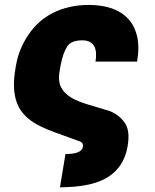

<svg xmlns="http://www.w3.org/2000/svg" viewBox="-20 -573 639 794"><path d="M44 -290.5 46.2 -302.6Q52.2 -338.1 65.3 -369.7Q78.5 -401.3 98 -430Q117.2 -458.5 142.2 -481Q167.3 -503.6 198.7 -519.5Q230.1 -535.5 267.6 -544Q305 -552.6 348.7 -552.6Q400.6 -552.6 441.9 -538.4Q483.3 -524.1 510.1 -495.2Q536.9 -466.3 547.1 -422.1Q557.2 -377.8 546.9 -318.2H375Q378.2 -338.4 377 -354.8Q375.7 -371.1 369.3 -382.5Q362.9 -393.8 350.9 -400Q338.8 -406.2 320.3 -406.2Q273.8 -406.2 257.5 -380.3Q249.3 -367.2 242.7 -348.9Q236.2 -330.6 231.5 -306.8L227.3 -284.1Q218.8 -240.1 232.2 -212.7Q239 -199.2 249.8 -188.4Q260.7 -177.6 275 -169Q289.4 -160.5 306.8 -153.6Q324.2 -146.7 344.5 -140.6L429.7 -115.1Q449.6 -108.3 465.6 -96.4Q481.5 -84.5 494.3 -67.5Q519.2 -34.8 507.8 31.2Q501.4 68.5 486.5 95.5Q471.6 122.5 450.3 141.3Q429 160.2 402.7 171.9Q376.4 183.6 347.5 190Q318.5 196.4 288 198.9Q257.5 201.3 228 201.7L250.7 63.9Q266.7 63.9 279.7 62.3Q292.6 60.7 302 56.8Q311.4 52.9 316.9 46.7Q322.4 40.5 323.2 31.2Q323.9 24.9 320 18.8Q316.1 12.8 301.1 8.5L199.6 -28.4Q174 -38 150.2 -49.2Q126.4 -60.4 106.7 -74.9Q87 -89.5 71.7 -108.7Q56.5 -127.8 47.8 -153.8Q39.1 -179.7 37.8 -213.4Q36.6 -247.2 44 -290.5Z"/></svg>

Font: Inter P Black
Style: Italic
Weight: 900
Italic angle: -9.40001°
Designer: Rasmus Andersson
Foundry: rsms
Version: Version 3.018;git-588b23468